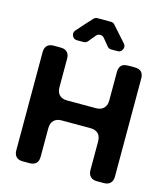

<svg xmlns="http://www.w3.org/2000/svg" viewBox="-136 -1064 1018 1168"><g transform="rotate(15 373.0 -479.5)"><path d="M435.5 -809.6Q423.8 -823.2 399.4 -853.5Q389.6 -865.2 374 -865.2Q358.4 -865.2 348.6 -852.5Q342.8 -845.7 329.6 -829.6Q316.4 -813.5 312.5 -808.6Q302.7 -796.9 287.1 -796.9H246.1Q224.6 -796.9 215.8 -816.4Q207 -835.9 220.7 -851.6Q267.6 -905.3 307.6 -948.2Q317.4 -959 332 -959H416Q430.7 -959 440.4 -948.2Q467.8 -918 526.4 -851.6Q540 -835.9 531.2 -816.4Q522.5 -796.9 502 -796.9H460.9Q445.3 -796.9 435.5 -809.6ZM683.6 -55.7Q683.6 -28.3 668.9 -14.6Q655.3 0 627.9 0Q613.3 0 585 0Q557.6 0 543.9 -14.6Q529.3 -28.3 529.3 -55.7Q529.3 -115.2 529.3 -234.4Q529.3 -267.6 512.7 -284.2Q495.1 -301.8 462.9 -301.8Q402.3 -301.8 282.2 -301.8Q250 -301.8 233.4 -284.2Q215.8 -267.6 215.8 -234.4Q215.8 -174.8 215.8 -55.7Q215.8 -28.3 202.1 -14.6Q187.5 0 161.1 0Q146.5 0 117.2 0Q90.8 0 76.2 -14.6Q62.5 -28.3 62.5 -55.7Q62.5 -261.7 62.5 -673.8Q62.5 -700.2 77.1 -714.8Q90.8 -728.5 118.2 -728.5Q131.8 -728.5 161.1 -728.5Q188.5 -728.5 202.1 -714.8Q216.8 -700.2 216.8 -673.8Q216.8 -614.3 216.8 -494.1Q216.8 -461.9 233.4 -445.3Q250 -427.7 283.2 -427.7Q342.8 -427.7 463.9 -427.7Q496.1 -427.7 512.7 -445.3Q530.3 -461.9 530.3 -494.1Q530.3 -554.7 530.3 -673.8Q530.3 -700.2 543.9 -714.8Q558.6 -728.5 585 -728.5Q599.6 -728.5 628.9 -728.5Q655.3 -728.5 669.9 -714.8Q683.6 -700.2 683.6 -673.8Q683.6 -673.8 683.6 -673.8Q683.6 -518.6 683.6 -364.3Q683.6 -210 683.6 -55.7Z"/></g></svg>

Font: DeepSea
Style: Bold
Weight: 700
Designer: Stem
Version: Version 3.019;git-0a5106e0b